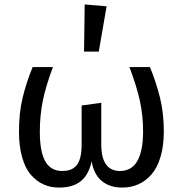

<svg xmlns="http://www.w3.org/2000/svg" viewBox="-20 -827 818 859"><path d="M358.9 -807.1 457 -798.8 421.9 -596.2H356ZM650.9 -526.9Q679.2 -457.5 696 -389.2Q712.9 -320.8 712.9 -238.8Q712.9 -174.3 698.2 -125.2Q683.6 -76.2 657.7 -46.6Q631.8 -17.1 598.9 -2.4Q565.9 12.2 526.9 12.2Q471.2 12.2 435.5 -17.1Q399.9 -46.4 390.1 -105Q376.5 -44.4 341.1 -16.1Q305.7 12.2 244.1 12.2Q206.5 12.2 175.3 -1.7Q144 -15.6 118.7 -44.4Q93.3 -73.2 79.1 -123Q64.9 -172.9 64.9 -238.8Q64.9 -321.8 81.3 -389.9Q97.7 -458 126 -526.9H216.8Q185.1 -442.4 171.6 -376.5Q158.2 -310.5 158.2 -237.8Q158.2 -146.5 183.1 -104.2Q208 -62 257.8 -62Q277.8 -62 292.2 -66.7Q306.6 -71.3 319.3 -83.7Q332 -96.2 338.6 -120.6Q345.2 -145 345.2 -181.2V-355L433.1 -367.2V-181.2Q433.1 -62 517.1 -62Q620.1 -62 620.1 -240.2Q620.1 -309.6 606 -375Q591.8 -440.4 559.1 -526.9Z"/></svg>

Font: FiraGO
Style: Regular
Weight: 400
Designer: bBox Type
Foundry: bBox Type GmbH
Version: Version 1.001;PS 001.001;hotconv 1.0.88;makeotf.lib2.5.64775